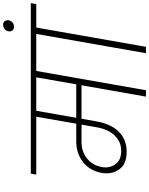

<svg xmlns="http://www.w3.org/2000/svg" viewBox="118 -1076 958 1234"><g transform="rotate(-90 597.0 -459.0)"><path d="M909 -705H758L634 0H593L666 -414H451L434 -319Q417 -223 366.5 -173.5Q316 -124 239 -124Q165 -124 132.5 -163Q100 -202 100 -252Q100 -268 103 -286Q117 -361 172.5 -404.5Q228 -448 306 -448H419L464 -705H92L98 -740H915ZM717 -705H502L457 -448H672ZM413 -414H301Q240 -414 196 -379Q152 -344 141 -286Q138 -272 138 -259Q138 -220 164 -189.5Q190 -159 245 -159Q302 -159 342.5 -200.5Q383 -242 396 -317Z M872 0 996 -705H845L851 -740H1194L1188 -705H1037L913 0Z M1084 -883Q1081 -868 1069.5 -858Q1058 -848 1043 -848Q1027 -848 1019.5 -856.5Q1012 -865 1012 -876Q1012 -879 1013 -883Q1015 -898 1027 -908Q1039 -918 1055 -918Q1070 -918 1077 -909Q1084 -900 1084 -889Q1084 -886 1084 -883Z"/></g></svg>

Font: Fz Poppins ExtLt
Style: Italic
Weight: 200
Italic angle: -10°
Designer: Ninad Kale (Devanagari), Jonny Pinhorn (Latin)
Foundry: Indian Type Foundry
Version: Vit hóa bi Vntype.Com & FontZin.Com